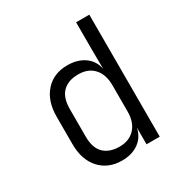

<svg xmlns="http://www.w3.org/2000/svg" viewBox="-172 -858 944 995"><g transform="rotate(-30 300.0 -360.0)"><path d="M273 10Q191 10 141.5 -44.5Q92 -99 92 -193V-356Q92 -450 141 -505Q190 -560 273 -560Q334 -560 375 -530.5Q416 -501 425 -450L424 -573V-730H503V0H424V-100Q414 -49 374 -19.5Q334 10 273 10ZM298 -59Q356 -59 390 -95.5Q424 -132 424 -197V-353Q424 -418 390.5 -454.5Q357 -491 298 -491Q238 -491 204.5 -458Q171 -425 171 -356V-193Q171 -124 204.5 -91.5Q238 -59 298 -59Z"/></g></svg>

Font: Pitagon Sans Mono Light
Style: Regular
Weight: 300
Monospace: yes
Designer: Travis Tran
Foundry: Pitagon
Version: Version 1.001; ttfautohint (v1.8.4.7-5d5b);gftools[0.9.26]